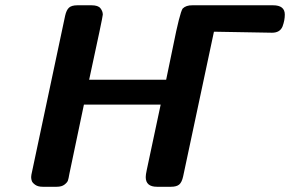

<svg xmlns="http://www.w3.org/2000/svg" viewBox="-20 -714 1109 734"><path d="M99.1 -37.1Q99.1 -43.9 103 -60.1L229 -653.8Q233.9 -675.8 243.9 -684.8Q253.9 -693.8 275.9 -693.8H330.1Q355 -693.8 364 -682.4Q373 -670.9 373 -658.2Q373 -649.4 320.8 -409.2H615.2Q626.5 -462.4 642.1 -539.1Q667 -664.1 678.2 -681.2Q691.4 -694.3 715.8 -693.8H1023.9Q1068.8 -693.8 1068.8 -658.2Q1068.8 -636.2 1060.1 -612.8Q1050.3 -588.9 1020 -588.9L797.9 -592.8L680.2 -40Q675.3 -17.1 665 -8.5Q654.8 0 633.8 0H580.1Q537.1 0 537.1 -37.1Q537.1 -45.9 541 -64L594.2 -314H300.8L245.1 -48.8Q242.2 -30.8 239.5 -23.4Q236.8 -16.1 226.3 -8.1Q215.8 0 196.8 0H143.1Q125 0 114.5 -7.6Q104 -15.1 101.6 -22.2Q99.1 -29.3 99.1 -37.1Z"/></svg>

Font: CMU Sans Serif
Style: BoldOblique
Weight: 700
Italic angle: -12°
Version: Version 0.7.0